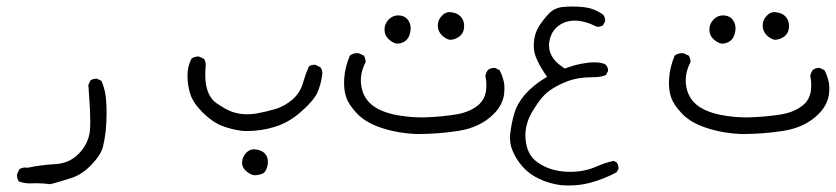

<svg xmlns="http://www.w3.org/2000/svg" viewBox="-20 -252 2573 591"><path d="M91.8 312Q111.8 312 135.7 314.9Q164.6 307.1 199.7 295.9Q232.9 285.2 262 254.6Q291 224.1 296.9 199.7Q308.1 155.3 308.1 95.2Q308.1 80.1 307.1 64Q305.7 27.8 292.5 -2.9L279.8 -9.3Q278.3 -9.8 277.3 -9.8Q266.1 -9.8 258.3 -4.4L252 9.3Q257.8 82.5 257.8 122.1Q257.8 143.1 256.3 154.8Q250.5 192.9 221.4 222.2Q192.4 251.5 147.5 253.4Q107.9 255.4 65.4 264.2Q60.5 263.7 57.1 263.7Q47.4 263.7 39.6 269L32.7 283.7Q32.2 285.2 32.2 286.1Q32.2 297.9 38.1 306.6Q54.2 312.5 71.3 312.5Z M738.8 151.4Q782.2 151.4 821.8 139.6Q866.7 127 905.5 93Q944.3 59.1 956.1 34.7Q967.8 8.8 971.2 -18.6Q972.2 -23.4 972.2 -26.4Q972.2 -37.6 966.3 -44.9L951.7 -52.2Q950.2 -52.7 949.2 -52.7Q938 -52.7 930.7 -47.4Q920.4 -23.9 913.1 1.5Q904.3 33.7 880.1 54.4Q856 75.2 827.9 83.5Q799.8 91.8 770.5 97.2Q725.6 104.5 690.9 90.8Q670.9 82.5 646 65.4Q611.8 41 611.8 -22.5Q611.8 -34.2 612.5 -41.7Q613.3 -49.3 613.3 -51.8Q613.3 -63 607.9 -70.8L593.3 -77.6Q591.8 -78.1 590.8 -78.1Q578.6 -78.1 569.8 -71.8Q557.1 -48.8 557.1 -19Q557.1 10.7 565.9 38.1Q575.2 65.9 604.2 94.7Q633.3 123.5 663.3 135.3Q693.4 147 726.6 150.9Q732.4 151.4 738.8 151.4ZM803.7 256.3Q804.7 250.5 804.7 246.1Q804.7 230 794.4 219.7Q785.6 210.9 770 208.5Q766.1 207.5 762.7 207.5Q748.5 207.5 738.3 217.8Q725.1 231.4 725.1 249Q725.1 261.7 734.9 272Q747.1 284.2 762.2 287.6Q779.3 287.1 790.5 281.2Q799.8 275.4 803.7 256.3Z M1397 -202.1Q1387.7 -211.4 1371.6 -213.9Q1367.7 -214.8 1364.3 -214.8Q1351.1 -214.8 1341.3 -204.6Q1327.6 -191.4 1327.6 -173.3Q1327.6 -156.2 1340.3 -143.1Q1351.6 -132.3 1364.7 -129.4Q1380.9 -129.9 1394 -139.6L1397.9 -143.1Q1408.7 -153.3 1408.7 -171.9Q1408.7 -190.4 1397 -202.1ZM1244.1 -164.6Q1244.1 -177.7 1237.3 -188.5Q1226.6 -204.6 1205.1 -204.6Q1189 -204.6 1176.8 -192.4Q1163.6 -179.2 1163.6 -160.6Q1163.6 -144 1175.3 -132.3Q1188.5 -119.6 1201.2 -117.7Q1217.3 -117.7 1228.5 -126.5Q1239.7 -135.3 1243.2 -154.8Q1244.1 -159.7 1244.1 -164.6ZM1039.1 2.4Q1039.1 28.8 1045.9 47.9Q1053.7 71.3 1080.6 99.1Q1107.9 127 1158 142.8Q1208 158.7 1262.7 160.6Q1329.1 160.6 1390.6 150.9Q1458 140.6 1499.5 99.1Q1527.3 71.3 1531.7 37.6Q1532.7 29.8 1532.7 23.4Q1532.7 17.1 1532.5 11.7Q1532.2 6.3 1531 0.2Q1529.8 -5.9 1527.8 -11.7Q1524.4 -23.9 1517.6 -36.1L1504.4 -42.5Q1502.9 -43 1502 -43Q1489.7 -43 1481.9 -36.6Q1476.1 -28.8 1474.1 -18.6Q1477.1 -3.9 1477.1 8.3Q1477.1 20.5 1475.6 30.3Q1471.2 53.7 1456.1 67.9Q1430.2 92.3 1384.8 100.1Q1343.3 106.9 1295.9 108.9Q1287.1 109.4 1279.3 109.4Q1271.5 109.4 1259.8 108.9Q1232.4 107.9 1200.7 102.1Q1144.5 91.3 1117.7 64.5Q1096.2 43 1091.8 10.3Q1090.8 2.9 1090.8 -6.1Q1090.8 -15.1 1092.8 -25.4Q1096.2 -43 1105 -59.6Q1105.5 -60.5 1105.5 -62.3Q1105.5 -64 1105.2 -66.4Q1105 -68.8 1104 -71.3Q1103 -76.2 1100.1 -80.6L1085 -87.9Q1082 -88.4 1079.1 -88.4Q1066.4 -88.4 1056.6 -80.6Q1041.5 -43.5 1039.6 -10.3Q1039.1 -3.4 1039.1 2.4Z M1797.4 -226.1Q1787.1 -229 1772.5 -230.5Q1757.8 -231.9 1741.7 -231.9Q1725.6 -231.9 1711.9 -230.5Q1686 -227.5 1668.9 -209.5Q1649.4 -188.5 1637.2 -168Q1626 -148.9 1623.5 -123.5Q1623 -117.7 1623 -111.8Q1623 -93.3 1629.4 -76.7Q1638.7 -53.2 1656.2 -26.9L1664.1 -15.6L1652.3 -8.3Q1618.2 13.2 1594.7 40.5Q1571.3 67.9 1563 97.2Q1554.2 127.4 1550.8 158.2Q1549.8 165 1549.8 171.9Q1549.8 192.4 1557.6 211.4Q1567.9 237.3 1588.4 260.7Q1608.9 284.2 1640.1 298.8Q1671.4 313.5 1706.5 317.9Q1718.3 318.8 1724.4 318.8Q1730.5 318.8 1736.6 318.8Q1742.7 318.8 1754.4 317.9Q1776.9 315.9 1798.3 310.1Q1839.8 298.8 1877.9 278.3L1883.8 267.6Q1883.8 266.6 1883.8 265.9Q1883.8 265.1 1883.8 263.9Q1883.8 262.7 1883.5 261.2Q1883.3 259.8 1883.1 258.5Q1882.8 257.3 1882.3 255.9Q1881.8 254.4 1881.3 253.4Q1880.4 251 1878.9 248.5L1869.1 243.2Q1841.8 249 1816.9 260.3Q1779.3 276.9 1734.9 276.9Q1671.4 276.9 1629.4 243.7Q1601.6 221.7 1597.7 175.8Q1597.2 170.4 1597.2 165Q1597.2 126 1620.6 87.9Q1646.5 45.4 1669.2 28.6Q1691.9 11.7 1725.1 -1.2Q1758.3 -14.2 1801.3 -14.2Q1833.5 -14.2 1845.2 -21.5L1851.6 -33.2Q1851.6 -33.7 1851.6 -34.7Q1851.6 -44.9 1844.7 -52.7Q1834 -60.1 1808.6 -60.1Q1792 -60.1 1770.3 -55.9Q1748.5 -51.8 1725.1 -43.5L1718.8 -41L1713.4 -44.4Q1669.9 -73.2 1669.9 -112.3Q1669.9 -118.2 1670.9 -124Q1675.3 -149.9 1691.4 -166Q1703.6 -178.2 1722.2 -184.6Q1735.4 -188.5 1750 -188.5Q1779.8 -188.5 1817.9 -169.4Q1817.9 -169.4 1817.9 -169.4Q1828.6 -169.4 1836.4 -174.3L1842.3 -186Q1842.8 -187.5 1842.8 -188.5Q1842.8 -199.2 1836.4 -207Q1817.9 -220.2 1797.4 -226.1Z M2397 -202.1Q2387.7 -211.4 2371.6 -213.9Q2367.7 -214.8 2364.3 -214.8Q2351.1 -214.8 2341.3 -204.6Q2327.6 -191.4 2327.6 -173.3Q2327.6 -156.2 2340.3 -143.1Q2351.6 -132.3 2364.7 -129.4Q2380.9 -129.9 2394 -139.6L2397.9 -143.1Q2408.7 -153.3 2408.7 -171.9Q2408.7 -190.4 2397 -202.1ZM2244.1 -164.6Q2244.1 -177.7 2237.3 -188.5Q2226.6 -204.6 2205.1 -204.6Q2189 -204.6 2176.8 -192.4Q2163.6 -179.2 2163.6 -160.6Q2163.6 -144 2175.3 -132.3Q2188.5 -119.6 2201.2 -117.7Q2217.3 -117.7 2228.5 -126.5Q2239.7 -135.3 2243.2 -154.8Q2244.1 -159.7 2244.1 -164.6ZM2039.1 2.4Q2039.1 28.8 2045.9 47.9Q2053.7 71.3 2080.6 99.1Q2107.9 127 2158 142.8Q2208 158.7 2262.7 160.6Q2329.1 160.6 2390.6 150.9Q2458 140.6 2499.5 99.1Q2527.3 71.3 2531.7 37.6Q2532.7 29.8 2532.7 23.4Q2532.7 17.1 2532.5 11.7Q2532.2 6.3 2531 0.2Q2529.8 -5.9 2527.8 -11.7Q2524.4 -23.9 2517.6 -36.1L2504.4 -42.5Q2502.9 -43 2502 -43Q2489.7 -43 2481.9 -36.6Q2476.1 -28.8 2474.1 -18.6Q2477.1 -3.9 2477.1 8.3Q2477.1 20.5 2475.6 30.3Q2471.2 53.7 2456.1 67.9Q2430.2 92.3 2384.8 100.1Q2343.3 106.9 2295.9 108.9Q2287.1 109.4 2279.3 109.4Q2271.5 109.4 2259.8 108.9Q2232.4 107.9 2200.7 102.1Q2144.5 91.3 2117.7 64.5Q2096.2 43 2091.8 10.3Q2090.8 2.9 2090.8 -6.1Q2090.8 -15.1 2092.8 -25.4Q2096.2 -43 2105 -59.6Q2105.5 -60.5 2105.5 -62.3Q2105.5 -64 2105.2 -66.4Q2105 -68.8 2104 -71.3Q2103 -76.2 2100.1 -80.6L2085 -87.9Q2082 -88.4 2079.1 -88.4Q2066.4 -88.4 2056.6 -80.6Q2041.5 -43.5 2039.6 -10.3Q2039.1 -3.4 2039.1 2.4Z"/></svg>

Font: NaikaiFont
Style: ExtraLight
Weight: 200
Version: Version 1.89